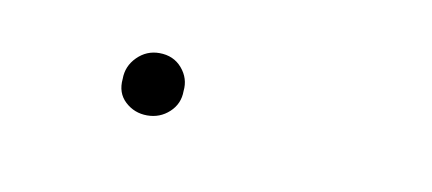

<svg xmlns="http://www.w3.org/2000/svg" viewBox="-25 -265 299 133"><g transform="rotate(10 124.5 -199.0)"><path d="M59 -199Q59 -208 65.5 -214.5Q72 -221 81 -221Q91 -221 97 -214Q103 -207 102 -198Q102 -189 95.5 -183Q89 -177 80 -177Q71 -177 64.5 -183Q58 -189 59 -199Z"/></g></svg>

Font: EauTestText Thin
Style: Italic
Weight: 250
Italic angle: -12°
Designer: Christian Thalmann (Catharsis Fonts)
Version: Version 0.001;PS 000.001;hotconv 1.0.88;makeotf.lib2.5.64775